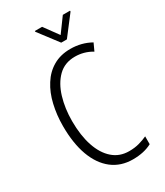

<svg xmlns="http://www.w3.org/2000/svg" viewBox="-224 -1002 949 1103"><g transform="rotate(-30 250.5 -450.5)"><path d="M436 -637.7Q384.3 -668.5 324.7 -668.5Q256.8 -668.5 212.9 -625.5Q168.9 -582 147.5 -510.7Q126 -439 126 -355.5Q126 -260.3 149.7 -189.7Q173.3 -119.1 217.8 -80.6Q261.7 -42 324.7 -42Q361.8 -42 391.6 -50.3Q422.4 -59.1 445.3 -69.8H445.8V-69.3V-18.6V-18.1Q394.5 9.8 319.8 9.8Q240.7 9.8 183.6 -34.2Q126.5 -78.6 96.2 -161.1Q66.4 -243.2 66.4 -356.4Q66.4 -430.2 82 -496.6Q97.2 -562.5 129.4 -612.8Q161.1 -663.6 210 -691.9Q258.8 -720.2 323.7 -720.2Q397.5 -720.2 458.5 -686H459V-685.5L437 -637.7L436.5 -637.2ZM316.4 -816.9 385.3 -911.1H433.1V-905.3L335 -777.3H297.4L199.7 -905.8V-911.1H247.6Z"/></g></svg>

Font: MAUL Condensed Light
Style: Light
Weight: 300
Designer: MAUL
Version: Version 2.137; 2017; ttfautohint (v1.8.3)